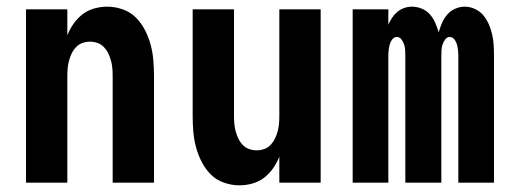

<svg xmlns="http://www.w3.org/2000/svg" viewBox="-20 -548 1540 576"><path d="M58 0V-520H182V-442Q189 -460 200.5 -476.5Q212 -493 227.5 -505Q243 -517 262.5 -522.5Q282 -528 302 -528Q325 -528 348 -520Q371 -512 387.5 -495.5Q404 -479 415 -457.5Q426 -436 432 -413.5Q438 -391 440 -367.5Q442 -344 442 -320V0H318V-320Q318 -332 317 -343.5Q316 -355 313 -366Q310 -377 305 -387.5Q300 -398 292 -406.5Q284 -415 273 -419Q262 -423 250 -423Q238 -423 227 -419Q216 -415 208 -406.5Q200 -398 195 -387.5Q190 -377 187 -366Q184 -355 183 -343.5Q182 -332 182 -320V0Z M698 8Q675 8 652 0Q629 -8 612.5 -24.5Q596 -41 585 -62.5Q574 -84 568 -106.5Q562 -129 560 -152.5Q558 -176 558 -200V-520H682V-200Q682 -188 683 -176.5Q684 -165 687 -154Q690 -143 695 -132.5Q700 -122 708 -113.5Q716 -105 727 -101Q738 -97 750 -97Q762 -97 773 -101Q784 -105 792 -113.5Q800 -122 805 -132.5Q810 -143 813 -154Q816 -165 817 -176.5Q818 -188 818 -200V-520H942V0H818V-78Q811 -60 799.5 -43.5Q788 -27 772.5 -15Q757 -3 737.5 2.5Q718 8 698 8Z M1038 0V-520H1145V-474Q1150 -485 1156.5 -495Q1163 -505 1172 -512.5Q1181 -520 1192.5 -524Q1204 -528 1216 -528Q1231 -528 1245.5 -522Q1260 -516 1270 -504.5Q1280 -493 1286 -479Q1292 -465 1296 -451Q1300 -465 1306 -479Q1312 -493 1322 -504.5Q1332 -516 1346 -522Q1360 -528 1374 -528Q1390 -528 1405 -521Q1420 -514 1430 -502Q1440 -490 1446.5 -475Q1453 -460 1456.5 -444.5Q1460 -429 1461 -413Q1462 -397 1462 -381V0H1355V-381Q1355 -389 1354 -397.5Q1353 -406 1351 -414Q1349 -422 1343.5 -429.5Q1338 -437 1329 -437Q1321 -437 1315.5 -429.5Q1310 -422 1307.5 -414Q1305 -406 1304.5 -397.5Q1304 -389 1304 -381V0H1196V-381Q1196 -389 1195.5 -397.5Q1195 -406 1192.5 -414Q1190 -422 1184.5 -429.5Q1179 -437 1171 -437Q1162 -437 1156.5 -429.5Q1151 -422 1149 -414Q1147 -406 1146 -397.5Q1145 -389 1145 -381V0Z"/></svg>

Font: Iosevka SS04 Extrabold
Style: Regular
Weight: 800
Monospace: yes
Designer: Belleve Invis
Foundry: Belleve Invis
Version: Version 19.0.0; ttfautohint (v1.8.4)